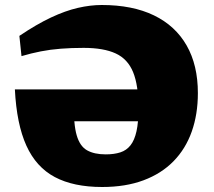

<svg xmlns="http://www.w3.org/2000/svg" viewBox="-20 -733 854 768"><path d="M193.5 -248 275.5 -320Q274 -235.5 286.8 -191.8Q299.5 -148 328.2 -131.8Q357 -115.5 403 -115.5Q436.5 -115.5 461.2 -123.5Q486 -131.5 502 -151.8Q518 -172 526 -208Q534 -244 534 -300.5Q534 -391.5 512.5 -444.2Q491 -497 442.8 -519.2Q394.5 -541.5 314.5 -541.5Q265.5 -541.5 223.5 -538.2Q181.5 -535 143.2 -527.5Q105 -520 66 -508.5L57.5 -589.5Q126.5 -636 184 -663Q241.5 -690 291.5 -701.5Q341.5 -713 387 -713Q510 -713 595.8 -671.5Q681.5 -630 726.5 -551.2Q771.5 -472.5 771.5 -360.5Q771.5 -276 747 -206.8Q722.5 -137.5 674 -88Q625.5 -38.5 554 -11.8Q482.5 15 388.5 15Q274 15 199.2 -24.8Q124.5 -64.5 85.5 -150.5Q46.5 -236.5 39.5 -375.5H583.5V-248Z"/></svg>

Font: Newsreader 9pt ExtraBold
Style: Regular
Weight: 800
Designer: Hugues Gentile
Foundry: Production Type
Version: Version 1.003